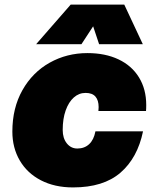

<svg xmlns="http://www.w3.org/2000/svg" viewBox="-20 -807 690 839"><path d="M34 -232Q34 -335 78 -413Q122 -491 197 -533Q272 -575 362 -575Q440 -575 498 -547.5Q556 -520 587.5 -468.5Q619 -417 619 -348Q619 -331 618 -322H410Q411 -328 411 -339Q411 -369 397 -385Q383 -401 354 -401Q325 -401 302.5 -381Q280 -361 267 -324.5Q254 -288 254 -239Q254 -203 272 -180.5Q290 -158 318 -158Q349 -158 369.5 -177Q390 -196 397 -233H605Q581 -117 506.5 -52.5Q432 12 299 12Q219 12 159 -19Q99 -50 66.5 -105.5Q34 -161 34 -232ZM289 -787H523L604 -614H413L387 -692L336 -614H138Z"/></svg>

Font: Azeret Mono Black
Style: Italic
Weight: 900
Italic angle: -12°
Designer: Martin Vácha
Foundry: Displaay
Version: Version 1.000; Glyphs 3.0.3, build 3074